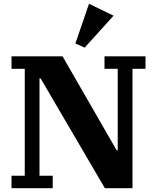

<svg xmlns="http://www.w3.org/2000/svg" viewBox="-20 -996 831 1016"><path d="M41 -66H111V-632H41V-698H311L597 -201H603V-632H533V-698H750V-632H681V0H535L195 -581H189V-66H259V0H41ZM379 -766 451 -976 581 -913 428 -744Z"/></svg>

Font: IBM Plex Serif
Style: Bold
Weight: 700
Designer: Mike Abbink, Paul van der Laan, Pieter van Rosmalen
Foundry: Bold Monday
Version: Version 2.008